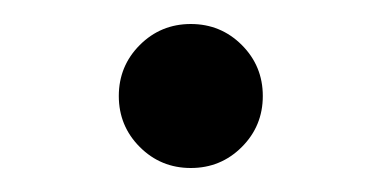

<svg xmlns="http://www.w3.org/2000/svg" viewBox="-20 -388 318 160"><path d="M96.5 -265.5Q79 -283 79 -308Q79 -333 96.5 -350.5Q114 -368 139 -368Q164 -368 181.5 -350.5Q199 -333 199 -308Q199 -283 181.5 -265.5Q164 -248 139 -248Q114 -248 96.5 -265.5Z"/></svg>

Font: Justus
Style: Versalitas
Weight: 400
Version: Version 001.001